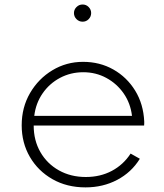

<svg xmlns="http://www.w3.org/2000/svg" viewBox="-20 -796 712 832"><path d="M350.5 16Q426 16 487.8 -16.5Q549.5 -49 586 -108L546 -130.5Q514.5 -82 464.5 -55.5Q414.5 -29 352 -29Q286.5 -29 235.2 -57.8Q184 -86.5 155 -137Q126 -187.5 126 -252H604.5Q605 -257.5 605 -261Q605 -264.5 605 -269.5Q601.5 -345 565.8 -403.2Q530 -461.5 471.2 -494.8Q412.5 -528 340 -528Q267.5 -528 207 -491.5Q146.5 -455 110.2 -392.8Q74 -330.5 74 -253Q74 -177 109.5 -116Q145 -55 207.5 -19.5Q270 16 350.5 16ZM128.5 -294Q135 -348.5 164.5 -391.2Q194 -434 240 -458.5Q286 -483 341 -483Q395.5 -483 441 -458.2Q486.5 -433.5 516 -391Q545.5 -348.5 552 -294ZM338 -702Q353.5 -702 364.2 -713Q375 -724 375 -739.5Q375 -754.5 364.2 -765.5Q353.5 -776.5 338 -776.5Q322.5 -776.5 311.5 -765.5Q300.5 -754.5 300.5 -739.5Q300.5 -724 311.5 -713Q322.5 -702 338 -702Z"/></svg>

Font: Spartan Light
Style: Regular
Weight: 300
Designer: Matt Bailey, Mirko Velimirovic
Foundry: Matt Bailey
Version: Version 1.003; ttfautohint (v1.8.3)